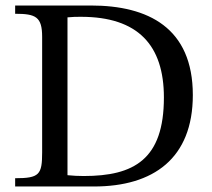

<svg xmlns="http://www.w3.org/2000/svg" viewBox="-20 -677 770 697"><path d="M321 0C537 0 680 -102 680 -332C680 -576 518 -657 310 -657H35V-627C110 -627 133 -616 133 -543V-124C133 -43 123 -30 35 -30V0ZM284 -38C264 -38 245 -39 225 -41V-614C244 -616 258 -616 274 -616C481 -616 575 -513 575 -323C575 -98 466 -38 284 -38Z"/></svg>

Font: STIX Two Text
Style: Regular
Weight: 400
Designer: Ross Mills, John Hudson & Paul Hanslow, Tiro Typeworks Ltd; with prior portions MicroPress Inc., and Coen Hoffman.
Foundry: Tiro Typeworks Ltd
Version: Version 2.13 b171